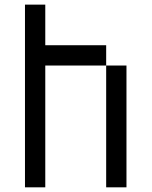

<svg xmlns="http://www.w3.org/2000/svg" viewBox="-20 -801 648 821"><path d="M434 0H520.8V-520.8H434ZM86.8 0V-781.2H173.6V-607.6H434V-520.8H173.6V0Z"/></svg>

Font: 8-bit Operator+
Style: Regular
Weight: 400
Designer: GrandChaos9000
Foundry: Grand Chaos Productions
Version: Version 1.2.0 - April 24, 2014